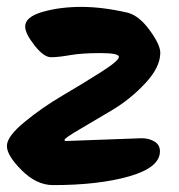

<svg xmlns="http://www.w3.org/2000/svg" viewBox="-20 -548 520 557"><path d="M173 -139 391 -147Q412 -147 428 -137.5Q444 -128 444 -109Q444 -62 355 -36.5Q266 -11 134 -11Q86 -11 43 -54Q0 -97 0 -124.5Q0 -152 51 -194Q102 -236 162.5 -271.5Q223 -307 274 -339.5Q325 -372 325 -383Q325 -394 271 -394Q217 -394 183 -388Q149 -382 128 -382Q107 -382 80 -416.5Q53 -451 53 -471Q53 -499 103.5 -513.5Q154 -528 216 -528Q278 -528 351 -511Q384 -502 414.5 -460Q445 -418 445 -395Q445 -353 401.5 -306.5Q358 -260 306 -229Q254 -198 210.5 -172.5Q167 -147 167 -142Q167 -139 173 -139Z"/></svg>

Font: Kalam
Style: Bold
Weight: 700
Version: Version 2.001;PS 1.0;hotconv 1.0.79;makeotf.lib2.5.61930; tt